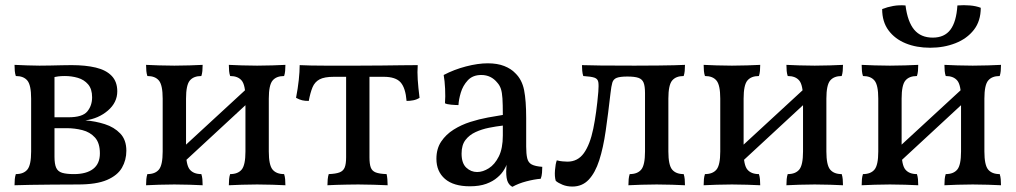

<svg xmlns="http://www.w3.org/2000/svg" viewBox="-20 -711 3914 740"><path d="M36 3Q36 -10 37 -20.5Q38 -31 41 -40Q71 -40 85.5 -57.5Q100 -75 100 -127V-331Q100 -383 85.5 -400.5Q71 -418 41 -418Q38 -427 37 -437.5Q36 -448 36 -461Q58 -460 85 -459Q112 -458 132 -458Q152 -458 174.5 -458.5Q197 -459 218.5 -459.5Q240 -460 256 -460Q310 -460 349.5 -450.5Q389 -441 410.5 -418.5Q432 -396 432 -359Q432 -316 396 -285Q360 -254 309 -247Q348 -244 384 -232.5Q420 -221 443.5 -196.5Q467 -172 467 -130Q467 -94 450 -64.5Q433 -35 392.5 -17.5Q352 0 281 0Q228 0 181 0.5Q134 1 97 1.5Q60 2 36 3ZM265 -40Q313 -40 339 -60Q365 -80 365 -120Q365 -160 346 -181Q327 -202 297.5 -209.5Q268 -217 237 -217H178V-259H244Q298 -259 316.5 -281.5Q335 -304 335 -336Q335 -368 319.5 -386Q304 -404 280 -411Q256 -418 230 -418Q215 -418 204 -416.5Q193 -415 178 -411L190 -435V-107Q190 -79 196.5 -64.5Q203 -50 219.5 -45Q236 -40 265 -40Z M862 3Q862 -10 863 -20.5Q864 -31 867 -40Q897 -40 911.5 -57.5Q926 -75 926 -127V-331Q926 -383 911.5 -400.5Q897 -418 867 -418Q864 -427 863 -437.5Q862 -448 862 -461Q884 -460 912 -459Q940 -458 971 -458Q1002 -458 1030 -459Q1058 -460 1080 -461Q1080 -448 1079 -437.5Q1078 -427 1075 -418Q1045 -418 1030.5 -400.5Q1016 -383 1016 -331V-127Q1016 -75 1030.5 -57.5Q1045 -40 1075 -40Q1078 -31 1079 -20.5Q1080 -10 1080 3Q1058 2 1030 1Q1002 0 971 0Q940 0 912 1Q884 2 862 3ZM543 3Q543 -10 544 -20.5Q545 -31 548 -40Q578 -40 592.5 -57.5Q607 -75 607 -127V-331Q607 -383 592.5 -400.5Q578 -418 548 -418Q545 -427 544 -437.5Q543 -448 543 -461Q565 -460 593 -459Q621 -458 652 -458Q683 -458 711 -459Q739 -460 761 -461Q761 -448 760 -437.5Q759 -427 756 -418Q726 -418 711.5 -400.5Q697 -383 697 -331V-127Q697 -75 711.5 -57.5Q726 -40 756 -40Q759 -31 760 -20.5Q761 -10 761 3Q739 2 711 1Q683 0 652 0Q621 0 593 1Q565 2 543 3ZM679 -77V-137L947 -384V-325Z M1242 3Q1242 -8 1243 -19.5Q1244 -31 1247 -40Q1274 -41 1288.5 -46.5Q1303 -52 1308.5 -65.5Q1314 -79 1314 -105V-438H1404V-105Q1404 -79 1409 -65.5Q1414 -52 1428 -46.5Q1442 -41 1470 -40Q1472 -32 1473 -20Q1474 -8 1474 3Q1449 2 1419.5 1Q1390 0 1361 0Q1341 0 1319 0.5Q1297 1 1277 1.5Q1257 2 1242 3ZM1170 -322Q1155 -322 1144.5 -324.5Q1134 -327 1121 -334Q1128 -370 1131.5 -402.5Q1135 -435 1135 -460Q1154 -459 1179 -458.5Q1204 -458 1232.5 -458Q1261 -458 1293.5 -458Q1326 -458 1362 -458Q1408 -458 1450.5 -458.5Q1493 -459 1528.5 -459.5Q1564 -460 1590 -460Q1588 -434 1590 -404Q1592 -374 1597 -334Q1586 -327 1573 -324.5Q1560 -322 1547 -322Q1543 -372 1524 -393.5Q1505 -415 1459 -415H1267Q1230 -415 1211.5 -405Q1193 -395 1184.5 -374.5Q1176 -354 1170 -322Z M1955 9Q1944 4 1937.5 -9Q1931 -22 1931 -50Q1931 -59 1932 -71.5Q1933 -84 1936 -94H1938Q1935 -78 1924.5 -59.5Q1914 -41 1897 -27Q1880 -12 1854 -2.5Q1828 7 1791 7Q1728 7 1695 -21.5Q1662 -50 1662 -99Q1662 -138 1680.5 -165.5Q1699 -193 1728.5 -211.5Q1758 -230 1792.5 -241Q1827 -252 1860 -258Q1893 -264 1918 -268Q1918 -309 1916.5 -332Q1915 -355 1910.5 -368.5Q1906 -382 1897 -392Q1885 -407 1869.5 -414.5Q1854 -422 1835 -422Q1802 -422 1783 -401.5Q1764 -381 1756 -354Q1748 -327 1747 -306Q1736 -306 1719 -307.5Q1702 -309 1695 -313Q1697 -338 1695.5 -369Q1694 -400 1690 -422Q1730 -443 1776 -455Q1822 -467 1860 -467Q1897 -467 1923.5 -456.5Q1950 -446 1966 -429Q1992 -404 2000 -363.5Q2008 -323 2008 -256V-146Q2008 -118 2012 -101Q2016 -84 2029.5 -77Q2043 -70 2070 -68Q2070 -58 2069 -45Q2068 -32 2064 -22Q2039 -20 2008.5 -12Q1978 -4 1955 9ZM1819 -48Q1841 -48 1864 -62.5Q1887 -77 1902.5 -108Q1918 -139 1918 -189V-227Q1892 -224 1864.5 -218.5Q1837 -213 1813 -202Q1789 -191 1774 -171.5Q1759 -152 1759 -119Q1759 -82 1777 -65Q1795 -48 1819 -48Z M2186 8Q2165 8 2148 1Q2131 -6 2122 -14Q2117 -30 2119 -55Q2121 -80 2126 -93Q2137 -90 2149 -89Q2161 -88 2167 -88Q2207 -88 2230.5 -121Q2254 -154 2266.5 -214.5Q2279 -275 2286 -357Q2288 -382 2286 -394.5Q2284 -407 2271.5 -411.5Q2259 -416 2228 -418Q2225 -427 2224 -438.5Q2223 -450 2223 -460Q2248 -459 2296 -458.5Q2344 -458 2426 -458Q2480 -458 2516.5 -458.5Q2553 -459 2577.5 -459.5Q2602 -460 2620 -461Q2620 -448 2619 -437.5Q2618 -427 2615 -418Q2585 -418 2570.5 -400.5Q2556 -383 2556 -331V-127Q2556 -75 2570.5 -57.5Q2585 -40 2615 -40Q2618 -31 2619 -20.5Q2620 -10 2620 3Q2598 2 2570 1Q2542 0 2511 0Q2480 0 2452 1Q2424 2 2402 3Q2402 -10 2403 -20.5Q2404 -31 2407 -40Q2437 -40 2451.5 -57.5Q2466 -75 2466 -127V-352Q2466 -379 2460.5 -392.5Q2455 -406 2440.5 -411Q2426 -416 2398 -416Q2370 -416 2357 -411Q2344 -406 2340 -392.5Q2336 -379 2333 -352Q2324 -273 2314.5 -207Q2305 -141 2289.5 -93Q2274 -45 2249 -18.5Q2224 8 2186 8Z M3011 3Q3011 -10 3012 -20.5Q3013 -31 3016 -40Q3046 -40 3060.5 -57.5Q3075 -75 3075 -127V-331Q3075 -383 3060.5 -400.5Q3046 -418 3016 -418Q3013 -427 3012 -437.5Q3011 -448 3011 -461Q3033 -460 3061 -459Q3089 -458 3120 -458Q3151 -458 3179 -459Q3207 -460 3229 -461Q3229 -448 3228 -437.5Q3227 -427 3224 -418Q3194 -418 3179.5 -400.5Q3165 -383 3165 -331V-127Q3165 -75 3179.5 -57.5Q3194 -40 3224 -40Q3227 -31 3228 -20.5Q3229 -10 3229 3Q3207 2 3179 1Q3151 0 3120 0Q3089 0 3061 1Q3033 2 3011 3ZM2692 3Q2692 -10 2693 -20.5Q2694 -31 2697 -40Q2727 -40 2741.5 -57.5Q2756 -75 2756 -127V-331Q2756 -383 2741.5 -400.5Q2727 -418 2697 -418Q2694 -427 2693 -437.5Q2692 -448 2692 -461Q2714 -460 2742 -459Q2770 -458 2801 -458Q2832 -458 2860 -459Q2888 -460 2910 -461Q2910 -448 2909 -437.5Q2908 -427 2905 -418Q2875 -418 2860.5 -400.5Q2846 -383 2846 -331V-127Q2846 -75 2860.5 -57.5Q2875 -40 2905 -40Q2908 -31 2909 -20.5Q2910 -10 2910 3Q2888 2 2860 1Q2832 0 2801 0Q2770 0 2742 1Q2714 2 2692 3ZM2828 -77V-137L3096 -384V-325Z M3620 3Q3620 -10 3621 -20.5Q3622 -31 3625 -40Q3655 -40 3669.5 -57.5Q3684 -75 3684 -127V-331Q3684 -383 3669.5 -400.5Q3655 -418 3625 -418Q3622 -427 3621 -437.5Q3620 -448 3620 -461Q3642 -460 3670 -459Q3698 -458 3729 -458Q3760 -458 3788 -459Q3816 -460 3838 -461Q3838 -448 3837 -437.5Q3836 -427 3833 -418Q3803 -418 3788.5 -400.5Q3774 -383 3774 -331V-127Q3774 -75 3788.5 -57.5Q3803 -40 3833 -40Q3836 -31 3837 -20.5Q3838 -10 3838 3Q3816 2 3788 1Q3760 0 3729 0Q3698 0 3670 1Q3642 2 3620 3ZM3301 3Q3301 -10 3302 -20.5Q3303 -31 3306 -40Q3336 -40 3350.5 -57.5Q3365 -75 3365 -127V-331Q3365 -383 3350.5 -400.5Q3336 -418 3306 -418Q3303 -427 3302 -437.5Q3301 -448 3301 -461Q3323 -460 3351 -459Q3379 -458 3410 -458Q3441 -458 3469 -459Q3497 -460 3519 -461Q3519 -448 3518 -437.5Q3517 -427 3514 -418Q3484 -418 3469.5 -400.5Q3455 -383 3455 -331V-127Q3455 -75 3469.5 -57.5Q3484 -40 3514 -40Q3517 -31 3518 -20.5Q3519 -10 3519 3Q3497 2 3469 1Q3441 0 3410 0Q3379 0 3351 1Q3323 2 3301 3ZM3437 -77V-137L3705 -384V-325ZM3565 -527Q3512 -527 3470.5 -544Q3429 -561 3404.5 -594Q3380 -627 3380 -676Q3400 -684 3422.5 -688Q3445 -692 3470 -690Q3478 -627 3503.5 -596.5Q3529 -566 3575 -566Q3620 -566 3643 -596.5Q3666 -627 3670 -690Q3695 -692 3718.5 -690Q3742 -688 3760 -681Q3760 -630 3733.5 -596Q3707 -562 3662.5 -544.5Q3618 -527 3565 -527Z"/></svg>

Font: Vollkorn
Style: Regular
Weight: 400
Designer: Friedrich Althausen
Foundry: Friedrich Althausen
Version: Version 4.104